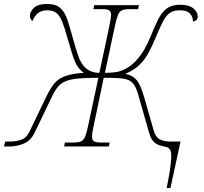

<svg xmlns="http://www.w3.org/2000/svg" viewBox="-70 -740 1029 970"><path d="M772 210Q787 139 793 84.5Q799 30 789 16Q782 5 768 2Q754 -1 737.5 -5.5Q721 -10 706.5 -24Q692 -38 683 -70L629 -259Q620 -291 609 -309Q598 -327 580 -335Q562 -343 532 -345Q502 -347 454 -347L404 -108Q400 -89 397.5 -75Q395 -61 395 -50Q395 -31 405.5 -25.5Q416 -20 441 -20H484L480 0H254L258 -20H301Q326 -20 339.5 -26Q353 -32 360.5 -51Q368 -70 376 -108L427 -347Q366 -347 327 -343.5Q288 -340 264 -330.5Q240 -321 225 -304Q210 -287 196 -259L105 -70Q86 -30 51 -15Q16 0 -21 0H-50L-44 -25H-18Q10 -25 37 -34Q64 -43 81 -79L163 -250Q183 -291 202.5 -316Q222 -341 256.5 -354.5Q291 -368 353 -372Q338 -384 328 -396Q318 -408 310 -426Q302 -444 293 -473.5Q284 -503 270 -551Q256 -601 244 -631Q232 -661 215 -674.5Q198 -688 168 -688Q144 -688 126 -676.5Q108 -665 94 -634Q81 -644 81 -660Q81 -681 101.5 -700.5Q122 -720 168 -720Q212 -720 235 -699Q258 -678 270.5 -640Q283 -602 297 -551Q314 -490 326 -456Q338 -422 357 -402Q386 -372 432 -372L482 -606Q487 -632 489 -645Q491 -658 491 -665Q491 -683 480.5 -688.5Q470 -694 445 -694H402L406 -714H632L628 -694H585Q560 -694 546.5 -688Q533 -682 525.5 -663.5Q518 -645 510 -606L460 -372Q486 -372 510.5 -375Q535 -378 558 -389Q591 -405 616.5 -432.5Q642 -460 660.5 -493Q679 -526 691 -556Q711 -606 729 -642Q747 -678 772.5 -697Q798 -716 840 -716Q885 -716 907 -697.5Q929 -679 929 -657Q929 -643 921 -637.5Q913 -632 905 -631Q905 -654 890 -671Q875 -688 837 -688Q806 -688 787 -674Q768 -660 753 -631Q738 -602 719 -556Q700 -510 681 -474.5Q662 -439 635 -412.5Q608 -386 563 -367Q599 -360 619.5 -336.5Q640 -313 658 -250L707 -79Q716 -47 737.5 -36Q759 -25 787 -25H842L791 210Z"/></svg>

Font: Noto Serif Thin
Style: Italic
Weight: 100
Italic angle: -12°
Designer: Monotype Design Team
Foundry: Monotype Imaging Inc.
Version: Version 2.014; ttfautohint (v1.8.4.7-5d5b)